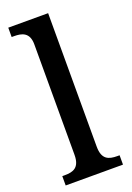

<svg xmlns="http://www.w3.org/2000/svg" viewBox="-146 -815 596 869"><g transform="rotate(-20 151.5 -380.0)"><path d="M13 0H289V-45H278C237 -45 205 -55 205 -117V-760H13V-715H25C61 -715 98 -707 98 -649V-117C98 -55 66 -45 25 -45H13Z"/></g></svg>

Font: Noto Serif Bengali SemiCondensed
Style: Regular
Weight: 400
Width: 4
Designer: Juan Bruce, Universal Thirst, Indian Type Foundry and the Monotype Design Team.
Foundry: Monotype Imaging Inc.
Version: Version 2.003